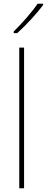

<svg xmlns="http://www.w3.org/2000/svg" viewBox="-20 -1017 253 1037"><path d="M213 -990V-997H183C152 -951 99 -891 54 -847V-838H73C120 -880 179 -944 213 -990ZM110 0V-760H84V0Z"/></svg>

Font: Noto Sans Ethiopic SemiCondensed Thin
Style: Regular
Weight: 100
Width: 4
Designer: Monotype Design Team
Foundry: Monotype Imaging Inc.
Version: Version 2.102